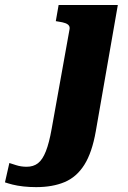

<svg xmlns="http://www.w3.org/2000/svg" viewBox="-174 -532 526 788"><path d="M-153.6 216.4 -135.6 137Q-128.4 139.2 -108.1 145.8Q-87.8 152.4 -64.6 152.4Q-36.8 152.4 -18.1 137.9Q0.6 123.4 14.2 89Q27.8 54.6 38 -3.2L111 -409.6Q113.4 -420.4 108.9 -426.8Q104.4 -433.2 94 -437Q83.6 -440.8 66.8 -443.2L55 -445.2L66.6 -511.6H309.6L219.2 6.4Q203.8 94.4 172 144.6Q140.2 194.8 90.9 215.4Q41.6 236 -25.6 236Q-53.2 236 -78.2 233.2Q-103.2 230.4 -122.1 225.6Q-141 220.8 -153.6 216.4Z"/></svg>

Font: Roboto Serif 20pt
Style: Italic
Weight: 400
Italic angle: -10°
Designer: Greg Gazdowicz
Foundry: Commercial Type
Version: Version 1.008